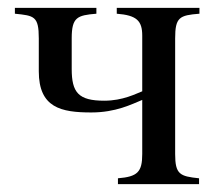

<svg xmlns="http://www.w3.org/2000/svg" viewBox="-20 -470 552 490"><path d="M489 -450H278V-435C329 -431 343 -417 343 -379V-237C327 -231 294 -213 246 -213C180 -213 163 -234 163 -294V-372C163 -426 177 -431 226 -435V-450H18V-435C67 -430 79 -429 79 -372V-288C79 -195 136 -183 213 -183C276 -183 316 -204 343 -215V-77C343 -31 331 -19 281 -15V0H488V-15C439 -20 427 -25 427 -77V-372C427 -426 438 -431 489 -435Z"/></svg>

Font: XITS
Style: Regular
Weight: 400
Designer: MicroPress Inc., with final additions and corrections provided by Coen Hoffman, Elsevier (retired)
Version: Version 1.302